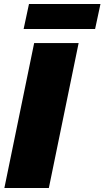

<svg xmlns="http://www.w3.org/2000/svg" viewBox="-20 -947 526 967"><path d="M376 -730 226 0H2L152 -730ZM99 -801 126 -927H486L459 -801Z"/></svg>

Font: Nacelle Black
Style: Italic
Weight: 900
Italic angle: -12°
Designer: Sora Sagano
Foundry: Sora Sagano
Version: Version 1.000;FEAKit 1.0